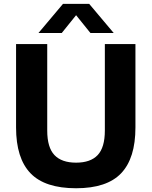

<svg xmlns="http://www.w3.org/2000/svg" viewBox="-20 -969 788 998"><path d="M375.5 9.5Q213.5 9.5 138.5 -68.5Q63.5 -146.5 63.5 -306.5V-740H225.5V-290.5Q225.5 -202.5 263 -163Q300.5 -123.5 375.5 -123.5Q450.5 -123.5 487.8 -163Q525 -202.5 525 -290.5V-740H684V-306.5Q684 -146.5 609.8 -68.5Q535.5 9.5 375.5 9.5ZM180 -797.5 307.5 -949H443.5L571 -797.5H450L375.5 -890L301 -797.5Z"/></svg>

Font: Encode Sans
Style: Bold
Weight: 700
Designer: Multiple Designers
Foundry: Impallari Type
Version: Version 3.002; ttfautohint (v1.8.3) -l 8 -r 50 -G 200 -x 14 